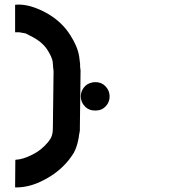

<svg xmlns="http://www.w3.org/2000/svg" viewBox="-20 -821 849 839"><path d="M46 -2 47 -122 49 -123Q79 -124 121 -145Q160 -164 190 -200L200 -214Q207 -225 210 -243L211 -260Q214 -492 214 -504V-509L213 -521L212 -526V-531L210 -553Q206 -573 189 -600Q168 -635 123 -659Q95 -674 92 -675Q83 -677 64 -680H46V-800L58 -801Q112 -802 178 -767Q249 -729 288 -666Q319 -618 326 -574Q327 -568 328 -558Q329 -548 330 -542V-537V-531L331 -521L332 -514V-511L329 -262V-259V-250Q327 -240 325.5 -231.5Q324 -223 324 -220Q317 -180 303 -154Q298 -145 280 -121Q237 -68 173 -35Q113 -3 54 -2ZM395 -462Q422 -463 440 -445Q458 -427 459 -402Q460 -376 442.5 -357Q425 -338 398 -338Q370 -337 351.5 -355.5Q333 -374 333 -400Q333 -421 346.5 -438.5Q360 -456 381 -460Q385 -462 395 -462Z"/></svg>

Font: FoundationLogo
Style: Medium
Weight: 500
Version: Version 0.3